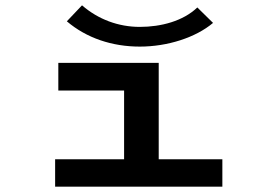

<svg xmlns="http://www.w3.org/2000/svg" viewBox="-20 -701 1040 721"><path d="M721 -673C668 -622 585 -600 505 -600C425 -600 349 -628 288 -681L231 -621C305 -558 401 -526 505 -526C609 -526 715 -560 780 -615ZM187 0H815V-103H576V-465H199V-361H446V-103H187Z"/></svg>

Font: Inconsolata UltraExpanded
Style: Bold
Weight: 700
Width: 9
Monospace: yes
Designer: Raph Levien, Cyreal, Brenton Simpson
Foundry: Raph Levien, Cyreal, Google
Version: Version 3.100